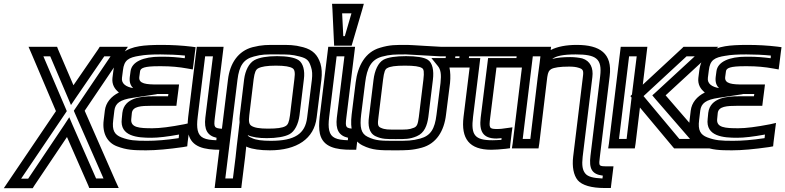

<svg xmlns="http://www.w3.org/2000/svg" viewBox="-145 -755 4127 1009"><path d="M149 -171 -100 197 -125 234H-82H12H27L35 221L207 -35L319 220L324 233H339H436H479L462 196L300 -173L502 -472L527 -509H485H394H379L371 -496L241 -307L160 -496L155 -509H140H47H5L21 -472L149 -171ZM201 -183 83 -459H119L211 -243L228 -203L255 -243L403 -459H436L251 -185L243 -173L248 -161L399 183H360L236 -99L219 -139L193 -99L3 184H-34L198 -159L206 -171L201 -183Z M545 -131 548 -162C553 -196 595 -199 652 -199H757H782L785 -224L793 -286L796 -311H771H683C625 -311 583 -314 587 -350L591 -380C593 -398 615 -407 689 -407H705C752 -407 796 -403 840 -395L868 -390L872 -420L880 -485L883 -507L861 -510C811 -516 758 -519 704 -519C656 -519 616 -517 587 -512C519 -501 461 -467 451 -385L446 -346C442 -312 457 -287 480 -269C438 -248 411 -215 406 -174L400 -124C391 -55 419 -5 470 14C520 33 556 35 622 35C675 35 740 29 817 18L839 14L841 -7L850 -78L854 -109L823 -102C751 -88 696 -81 656 -81C587 -81 539 -84 545 -131ZM555 -292C518 -298 492 -315 496 -346L501 -385C507 -440 531 -453 589 -462H590C615 -467 651 -469 698 -469C743 -469 786 -467 827 -463L826 -449C788 -454 750 -457 712 -457H696C610 -457 547 -431 541 -380L537 -350C534 -323 541 -305 555 -292ZM495 -131C483 -37 580 -31 650 -31C687 -31 736 -37 796 -48L794 -29C728 -19 674 -15 628 -15C564 -15 536 -17 493 -33C457 -47 443 -70 450 -124L456 -174C461 -212 485 -231 553 -241L679 -260V-261H740L738 -249H658C600 -249 508 -243 498 -162L495 -131Z M984 -136 1027 -484 1030 -509H1005H914H889L886 -484L844 -141C840 -107 840 -76 845 -53C861 19 930 32 1011 32H1036L1039 7L1046 -53L1049 -76L1026 -78C980 -81 978 -85 984 -136ZM934 -136C927 -75 944 -42 993 -31L992 -18C933 -20 903 -30 894 -70C890 -88 890 -110 894 -141L933 -459H974L934 -136Z M1149 15C1151 16 1153 17 1155 18C1182 29 1223 35 1273 35C1415 35 1506 -26 1519 -137L1544 -336C1548 -368 1546 -398 1539 -421C1524 -467 1499 -493 1448 -507C1399 -520 1375 -519 1316 -519C1257 -519 1234 -520 1182 -507C1107 -487 1063 -423 1053 -336L986 208L983 233H1008H1098H1123L1126 208L1143 71C1144 61 1147 38 1149 15ZM1379 -149C1374 -112 1368 -99 1355 -92C1339 -83 1311 -79 1263 -79C1218 -79 1191 -84 1176 -94C1164 -102 1161 -116 1165 -149L1188 -339C1193 -375 1199 -389 1212 -396C1229 -405 1258 -410 1305 -410C1352 -410 1379 -405 1393 -396C1403 -389 1407 -375 1402 -339L1379 -149ZM1429 -149 1452 -339C1458 -384 1448 -423 1424 -439C1403 -453 1362 -460 1311 -460C1260 -460 1218 -453 1192 -439C1163 -423 1144 -384 1138 -339L1115 -149C1113 -136 1113 -124 1114 -112L1106 -44C1103 -23 1095 50 1093 71L1079 183H1039L1103 -336C1112 -410 1135 -444 1189 -458C1233 -470 1250 -469 1310 -469C1370 -469 1387 -469 1430 -458C1469 -448 1479 -437 1490 -401C1496 -383 1497 -363 1494 -336L1469 -137C1459 -52 1404 -15 1279 -15C1232 -15 1201 -19 1180 -29C1163 -36 1158 -40 1157 -45C1180 -34 1215 -29 1257 -29C1308 -29 1350 -36 1375 -49C1404 -64 1423 -103 1429 -149Z M1675 -136 1718 -484 1721 -509H1696H1605H1580L1577 -484L1535 -141C1531 -107 1531 -76 1536 -53C1552 19 1621 32 1702 32H1727L1730 7L1737 -53L1740 -76L1717 -78C1671 -81 1669 -85 1675 -136ZM1625 -136C1618 -75 1635 -42 1684 -31L1683 -18C1624 -20 1594 -30 1585 -70C1581 -88 1581 -110 1585 -141L1624 -459H1665L1625 -136ZM1709 -536 1759 -706 1767 -735H1738H1630H1600L1602 -706L1610 -536L1611 -515H1632H1682H1703L1709 -536ZM1667 -565H1659L1653 -685H1702L1667 -565Z M1996 -519C1933 -519 1905 -520 1852 -504C1775 -482 1735 -410 1724 -321L1703 -153C1694 -78 1707 -17 1760 9C1812 35 1852 35 1928 35C1989 35 2021 35 2072 21C2148 0 2189 -66 2199 -153L2220 -319C2223 -349 2222 -377 2217 -400H2288H2313L2316 -425L2323 -484L2326 -509H2301H2174C2158 -509 2015 -519 1996 -519ZM1990 -469C2007 -469 2150 -459 2168 -459H2270L2269 -450H2180H2122L2156 -408C2171 -390 2175 -364 2170 -319L2149 -153C2140 -77 2118 -42 2064 -27C2020 -15 1996 -15 1934 -15C1858 -15 1830 -15 1787 -36C1752 -53 1745 -86 1753 -153L1774 -321C1784 -400 1806 -441 1861 -457C1906 -469 1927 -469 1990 -469ZM2056 -140C2051 -103 2047 -91 2031 -84C2004 -73 1990 -74 1942 -74C1894 -74 1879 -73 1855 -84C1840 -91 1839 -103 1844 -140L1868 -336C1873 -377 1879 -392 1890 -397C1905 -406 1933 -410 1983 -410C2032 -410 2060 -406 2073 -397C2082 -392 2085 -377 2080 -336L2056 -140ZM2106 -140 2130 -336C2136 -385 2128 -425 2103 -441C2083 -454 2042 -460 1989 -460C1936 -460 1894 -454 1870 -441C1842 -425 1824 -385 1818 -336L1794 -140C1788 -97 1793 -56 1829 -39C1863 -23 1889 -24 1935 -24C1982 -24 2008 -23 2045 -39C2086 -56 2100 -97 2106 -140Z M2431 -136 2464 -400H2588H2613L2616 -425L2623 -484L2626 -509H2601H2229H2204L2201 -484L2194 -425L2191 -400H2216H2323L2291 -141C2277 -26 2321 32 2437 32C2457 32 2483 30 2512 27L2535 24L2537 2L2544 -57L2548 -86L2519 -82C2496 -78 2480 -77 2470 -77C2426 -77 2424 -81 2431 -136ZM2381 -136C2373 -67 2391 -27 2464 -27C2471 -27 2480 -28 2491 -29L2490 -20C2472 -19 2456 -18 2443 -18C2350 -18 2329 -45 2341 -141L2376 -425L2379 -450H2354H2247L2248 -459H2570L2569 -450H2445H2420L2417 -425L2381 -136Z M3008 64 3059 -355C3074 -474 3008 -519 2886 -519C2831 -519 2783 -510 2749 -492L2751 -509H2726H2636H2611L2608 -484L2549 0L2545 25H2570H2660H2685L2689 0L2731 -350C2735 -376 2740 -385 2752 -392C2767 -400 2796 -405 2846 -405C2867 -405 2883 -403 2895 -399C2919 -392 2923 -385 2918 -350L2867 69C2861 121 2869 165 2891 192C2914 219 2964 233 3031 233H3040H3065L3068 208L3076 144L3079 119H3054C2999 119 3001 121 3008 64ZM2681 -350 2675 -300 2642 -25H2602L2655 -459H2695L2691 -425L2681 -350ZM2958 64C2950 130 2964 161 3023 168L3021 183C2971 181 2944 173 2931 157C2916 139 2912 113 2917 69L2968 -350C2974 -398 2957 -435 2915 -448C2898 -452 2876 -455 2852 -455C2814 -455 2781 -452 2757 -445C2777 -461 2815 -469 2880 -469C2988 -469 3020 -447 3009 -355L2958 64Z M3481 -25H3425L3237 -250L3463 -459H3506L3302 -271L3283 -254L3298 -236L3481 -25ZM3195 0 3218 -190 3391 17 3398 25H3408H3534H3594L3557 -18L3353 -254L3584 -467L3630 -509H3571H3458H3447L3439 -501L3233 -310L3254 -484L3257 -509H3232H3142H3117L3114 -484L3055 0L3051 25H3076H3166H3191L3195 0ZM3148 -25H3108L3161 -459H3201L3176 -258L3168 -250L3174 -242L3148 -25Z M3624 -131 3627 -162C3632 -196 3674 -199 3731 -199H3836H3861L3864 -224L3872 -286L3875 -311H3850H3762C3704 -311 3662 -314 3666 -350L3670 -380C3672 -398 3694 -407 3768 -407H3784C3831 -407 3875 -403 3919 -395L3947 -390L3951 -420L3959 -485L3962 -507L3940 -510C3890 -516 3837 -519 3783 -519C3735 -519 3695 -517 3666 -512C3598 -501 3540 -467 3530 -385L3525 -346C3521 -312 3536 -287 3559 -269C3517 -248 3490 -215 3485 -174L3479 -124C3470 -55 3498 -5 3549 14C3599 33 3635 35 3701 35C3754 35 3819 29 3896 18L3918 14L3920 -7L3929 -78L3933 -109L3902 -102C3830 -88 3775 -81 3735 -81C3666 -81 3618 -84 3624 -131ZM3634 -292C3597 -298 3571 -315 3575 -346L3580 -385C3586 -440 3610 -453 3668 -462H3669C3694 -467 3730 -469 3777 -469C3822 -469 3865 -467 3906 -463L3905 -449C3867 -454 3829 -457 3791 -457H3775C3689 -457 3626 -431 3620 -380L3616 -350C3613 -323 3620 -305 3634 -292ZM3574 -131C3562 -37 3659 -31 3729 -31C3766 -31 3815 -37 3875 -48L3873 -29C3807 -19 3753 -15 3707 -15C3643 -15 3615 -17 3572 -33C3536 -47 3522 -70 3529 -124L3535 -174C3540 -212 3564 -231 3632 -241L3758 -260V-261H3819L3817 -249H3737C3679 -249 3587 -243 3577 -162L3574 -131Z"/></svg>

Font: Gamestation Display Outline
Style: Italic
Weight: 400
Designer: Jonas Hecksher
Foundry: Jonas Hecksher, Playtypeª, e-types AS
Version: Version 1.003